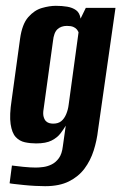

<svg xmlns="http://www.w3.org/2000/svg" viewBox="-20 -521 417 660"><path d="M135 119Q121 119 101 118Q81 117 62 115Q43 113 29.5 111.5Q16 110 13 109L21 48Q35 50 60 52.5Q85 55 103 55Q115 55 129.5 53Q144 51 158 44Q172 37 182.5 22.5Q193 8 196 -18L206 -89Q199 -77 188 -62.5Q177 -48 157.5 -38Q138 -28 104 -28Q84 -28 65.5 -32Q47 -36 34 -50Q21 -64 16.5 -94.5Q12 -125 20 -177L49 -388Q56 -438 77 -462Q98 -486 124 -493.5Q150 -501 172 -501Q193 -501 211 -498Q229 -495 241.5 -486Q254 -477 257 -457L275 -494H377L317 -74Q313 -38 302 -3.5Q291 31 270.5 58.5Q250 86 217 102.5Q184 119 135 119ZM163 -96Q180 -96 190.5 -104.5Q201 -113 207.5 -128.5Q214 -144 216 -161L250 -410Q248 -415 244 -420Q240 -425 232 -428.5Q224 -432 210 -432Q190 -432 177.5 -420.5Q165 -409 162 -379L130 -147Q127 -130 130 -119.5Q133 -109 138.5 -104Q144 -99 150.5 -97.5Q157 -96 163 -96Z"/></svg>

Font: Alumni Sans
Style: Bold Italic
Weight: 700
Italic angle: -8°
Designer: Robert E. Leuschke
Foundry: Robert E. Leuschke
Version: Version 1.016